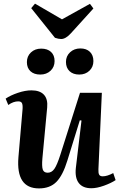

<svg xmlns="http://www.w3.org/2000/svg" viewBox="-20 -1028 665 1063"><path d="M284.2 -818.8 152.8 -982.9 173.8 -1007.8 323.2 -920.9 478 -1006.8 497.1 -981 373 -844.2Q343.8 -812 318.8 -812Q303.7 -812 284.2 -818.8ZM424.8 -759.8Q458.5 -759.8 477.8 -741Q497.1 -722.2 497.1 -689.9Q497.1 -657.2 474.9 -636.2Q452.6 -615.2 418.9 -615.2Q384.8 -615.2 365 -634Q345.2 -652.8 345.2 -685.1Q345.2 -717.3 367.9 -738.5Q390.6 -759.8 424.8 -759.8ZM128.9 -684.1Q128.9 -716.8 151.4 -737.8Q173.8 -758.8 208 -758.8Q242.7 -758.8 262.5 -740.5Q282.2 -722.2 282.2 -689.9Q282.2 -657.2 259.8 -636.2Q237.3 -615.2 203.1 -615.2Q168.5 -615.2 148.7 -633.5Q128.9 -651.9 128.9 -684.1ZM25.9 -446.8 11.2 -481.9Q37.6 -500 78.6 -513.9Q119.6 -527.8 153.8 -527.8Q200.7 -527.8 223.1 -503.7Q245.6 -479.5 241.2 -433.1L214.8 -151.9Q210.9 -106.9 216.8 -89.4Q222.7 -71.8 244.1 -71.8Q266.1 -71.8 281 -93Q295.9 -114.3 314 -170.9L422.9 -514.2H543.9L524.9 -90.8Q523.9 -69.8 529.1 -60.8Q534.2 -51.8 548.8 -51.8Q573.2 -51.8 606.9 -69.8L620.1 -30.8Q595.2 -14.2 555.7 0Q516.1 14.2 485.8 14.2Q438 14.2 416 -14.9Q394 -43.9 399.9 -98.1L431.2 -360.8L421.9 -361.8L353 -139.2Q328.1 -57.6 292.5 -21.2Q256.8 15.1 195.8 15.1Q67.9 15.1 82 -157.2L105 -424.8Q106.4 -448.2 101.3 -457.5Q96.2 -466.8 81.1 -466.8Q53.7 -466.8 25.9 -446.8Z"/></svg>

Font: Literata SemiBold
Style: Italic
Weight: 650
Italic angle: -2.39999°
Designer: Latin by Veronika Burian and Jose Scaglione. Greek by Irene Vlachou. Cyrillic by Vera Evstafieva
Foundry: TypeTogether
Version: Version 3.021